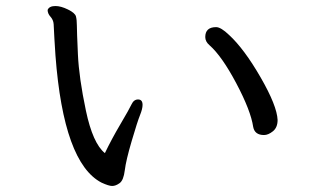

<svg xmlns="http://www.w3.org/2000/svg" viewBox="-20 -660 1040 637"><path d="M856 -212Q825 -212 820 -239Q812 -293 764 -383.5Q716 -474 675 -510Q661 -522 661 -537Q661 -570 697 -570Q713 -570 740 -544Q790 -498 844.5 -403.5Q899 -309 901 -262Q901 -237 885.5 -224.5Q870 -212 856 -212ZM352 -43Q341 -43 317 -54Q191 -119 164 -476Q160 -535 158 -580Q157 -594 147.5 -604.5Q138 -615 138 -627Q143 -640 164 -640Q182 -640 205.5 -628.5Q229 -617 232 -605.5Q235 -594 235 -575.5Q235 -557 238.5 -479.5Q242 -402 265 -293Q288 -184 328 -152Q350 -198 379.5 -248Q409 -298 416.5 -314Q424 -330 438 -330Q453 -330 453 -312Q453 -299 444.5 -278Q436 -257 417 -192.5Q398 -128 394 -95Q390 -62 377 -52.5Q364 -43 352 -43Z"/></svg>

Font: LXGW WenKai Lite Medium
Style: Regular
Weight: 500
Designer: LXGW / Fontworks Inc.
Foundry: LXGW / Fontworks Inc.
Version: Version 1.511; March 25, 2025